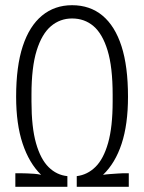

<svg xmlns="http://www.w3.org/2000/svg" viewBox="-20 -718 554 738"><path d="M39 0V-52H62Q70 -52 83.5 -51.5Q97 -51 111.5 -50Q126 -49 138 -46Q92 -91 67 -166Q42 -241 42 -346Q42 -463 67.5 -540.5Q93 -618 141.5 -658Q190 -698 257 -698Q326 -698 374 -658Q422 -618 447 -540.5Q472 -463 472 -346Q472 -240 447.5 -165.5Q423 -91 376 -46Q389 -48 404 -49Q419 -50 432.5 -51Q446 -52 452 -52H475V0H275V-41Q316 -46 347 -76.5Q378 -107 395.5 -168.5Q413 -230 413 -328V-354Q413 -460 393.5 -524Q374 -588 339.5 -617.5Q305 -647 257 -647Q211 -647 176 -617.5Q141 -588 121 -524Q101 -460 101 -354V-328Q101 -229 118.5 -167.5Q136 -106 167 -75.5Q198 -45 239 -41V0Z"/></svg>

Font: Archivo ExtraCondensed ExtraLight
Style: Regular
Weight: 250
Width: 2
Designer: Hector Gatti
Foundry: Omnibus-Type
Version: Version 2.001